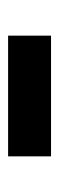

<svg xmlns="http://www.w3.org/2000/svg" viewBox="144 -507 146 474"><g transform="rotate(90 217.0 -270.0)"><path d="M68 -217V-323H366V-217Z"/></g></svg>

Font: Nunito Sans 8pt
Style: Bold
Weight: 700
Version: Version 3.101;gftools[0.9.27]